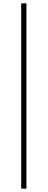

<svg xmlns="http://www.w3.org/2000/svg" viewBox="-20 -846 283 1141"><path d="M106 275H137V-826H106Z"/></svg>

Font: Noto Sans Japanese Thin
Style: Regular
Weight: 100
Designer: Ryoko NISHIZUKA (kana & ideographs); Paul D. Hunt (Latin, Greek & Cyrillic); Wenlong ZHANG (bopomofo); Sandoll Communica
Foundry: Adobe Systems Incorporated
Version: Version 1.000;PS 1;hotconv 1.0.78;makeotf.lib2.5.61930